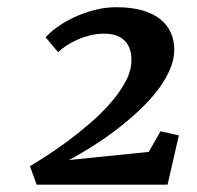

<svg xmlns="http://www.w3.org/2000/svg" viewBox="-20 -855 546 532"><path d="M63 -394.5Q79.6 -404.3 106.9 -421.9Q134.3 -439.5 165.5 -462.4Q196.8 -485.4 228.5 -512.7Q260.3 -540 286.1 -569.6Q312 -599.1 328.1 -629.4Q344.2 -659.7 344.2 -688.5Q344.2 -723.6 325 -742.7Q305.7 -761.7 269 -761.7Q249 -761.7 230 -757.1Q210.9 -752.4 194.1 -744.9Q177.2 -737.3 163.6 -728.3Q149.9 -719.2 141.1 -710.4L106.4 -751.5Q116.7 -763.7 136.5 -778.3Q156.2 -793 182.6 -805.7Q209 -818.4 239.7 -826.7Q270.5 -835 302.2 -835Q343.3 -835 373.5 -826.4Q403.8 -817.9 423.6 -802.2Q443.4 -786.6 453.1 -764.9Q462.9 -743.2 462.9 -716.8Q462.9 -689.9 450.4 -661.4Q438 -632.8 416.5 -604.7Q395 -576.7 366.2 -549.6Q337.4 -522.5 304.9 -497.6Q272.5 -472.7 238 -450.7Q203.6 -428.7 170.9 -411.6L392.1 -434.1L424.8 -491.2L475.6 -480L444.3 -343.3H81.5Z"/></svg>

Font: Merriweather Bold
Style: Italic
Weight: 700
Italic angle: -7°
Designer: Eben Sorkin ( eben@eyebytes.com )
Foundry: Eben Sorkin ( eben@eyebytes.com )
Version: Version 1.5; ttfautohint (v0.97) -l 13 -r 13 -G 200 -x 24 -f